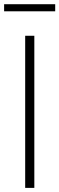

<svg xmlns="http://www.w3.org/2000/svg" viewBox="-43 -914 288 934"><path d="M79.5 0V-740H124V0ZM-23 -859V-893.5H225.5V-859Z"/></svg>

Font: Encode Sans Condensed ExLight
Style: Regular
Weight: 275
Width: 3
Designer: Multiple Designers
Foundry: Impallari Type
Version: Version 2.000